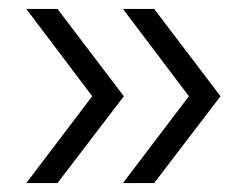

<svg xmlns="http://www.w3.org/2000/svg" viewBox="-20 -530 555 431"><path d="M256 -119 404 -314 256 -510H326L475 -314L326 -119ZM39 -119 187 -314 39 -510H109L258 -314L109 -119Z"/></svg>

Font: MuseoModerno Thin Light
Style: Regular
Weight: 300
Version: Version 1.003